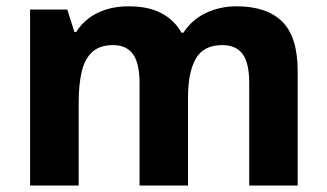

<svg xmlns="http://www.w3.org/2000/svg" viewBox="-20 -576 1015 596"><path d="M73.4 0V-546.4H188.9L211.1 -476.4H216.1Q231.9 -501.4 255.5 -519.3Q279 -537.2 310.3 -546.8Q341.5 -556.4 379 -556.4Q440.4 -556.4 480.6 -535.3Q520.9 -514.2 543.6 -474.3H549.2Q575.6 -514.8 619 -535.6Q662.5 -556.4 714.5 -556.4Q807.9 -556.4 856 -509Q904 -461.5 904 -355.7V0H753.6V-318.2Q753.6 -381.2 732.9 -408.6Q712.2 -436 670.2 -436Q611.7 -436 587.7 -393.8Q563.6 -351.5 563.6 -272.8V0H413.2V-318.2Q413.2 -379.3 392.9 -407.7Q372.6 -436 331.3 -436Q290.1 -436 266.7 -415Q243.3 -394.1 233.8 -354.1Q224.2 -314.2 224.2 -256V0Z"/></svg>

Font: Noto Sans Symbols
Style: Regular
Weight: 400
Designer: Monotype Design Team
Foundry: Monotype Imaging Inc.
Version: Version 2.002